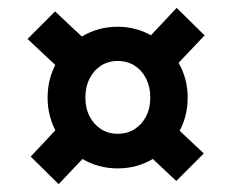

<svg xmlns="http://www.w3.org/2000/svg" viewBox="-20 -550 590 488"><path d="M101 -302Q101 -352 125 -393Q149 -434 189.5 -458Q230 -482 279 -482Q328 -482 368.5 -457.5Q409 -433 433 -392Q457 -351 457 -302Q457 -252 433 -211Q409 -170 368.5 -146Q328 -122 279 -122Q230 -122 189.5 -146Q149 -170 125 -211Q101 -252 101 -302ZM129 -82 58 -152 150 -250 221 -179ZM148 -359 50 -451 120 -521 218 -429ZM362 -302Q362 -329 351.5 -350Q341 -371 322.5 -383Q304 -395 279 -395Q255 -395 236.5 -383Q218 -371 207.5 -350Q197 -329 197 -302Q197 -275 207.5 -254.5Q218 -234 236.5 -222Q255 -210 279 -210Q304 -210 322.5 -222Q341 -234 351.5 -254.5Q362 -275 362 -302ZM428 -90 330 -182 400 -252 498 -160ZM407 -362 337 -432 429 -530 500 -460Z"/></svg>

Font: Mach
Style: Regular
Weight: 400
Version: Version 1.002